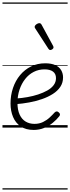

<svg xmlns="http://www.w3.org/2000/svg" viewBox="-20 -1030 566 1550"><path d="M252 19Q189 19 147.5 -9Q106 -37 85.5 -85.5Q65 -134 65 -195Q65 -261 85 -320Q105 -379 142 -423.5Q179 -468 230.5 -493.5Q282 -519 345 -519Q395 -519 427 -504Q459 -489 474 -463Q489 -437 489 -405Q489 -362 467 -329Q445 -296 406.5 -271.5Q368 -247 319 -230Q270 -213 215.5 -203Q161 -193 107 -189L112 -235Q156 -238 201.5 -246Q247 -254 288 -267.5Q329 -281 362 -299.5Q395 -318 413.5 -343Q432 -368 432 -399Q432 -434 408 -452Q384 -470 339 -470Q292 -470 252 -449.5Q212 -429 183 -392Q154 -355 137.5 -306Q121 -257 121 -200Q121 -143 138.5 -105Q156 -67 187 -48.5Q218 -30 258 -30Q297 -30 327.5 -45Q358 -60 381 -81.5Q404 -103 422 -123Q431 -131 439 -130.5Q447 -130 454 -123Q462 -117 464 -109Q466 -101 459 -92Q437 -64 406 -38.5Q375 -13 336 3Q297 19 252 19ZM386 -626Q382 -626 378.5 -628Q375 -630 371 -636L264 -801Q262 -805 260.5 -808.5Q259 -812 260 -815Q261 -822 267.5 -828.5Q274 -835 282.5 -839Q291 -843 298 -843Q309 -843 316 -830L409 -659Q411 -655 411.5 -652Q412 -649 412 -646Q411 -638 402 -632Q393 -626 386 -626ZM0 490H526V500H0ZM0 -20H526V0H0ZM0 -505H526V-500H0ZM0 -1010H526V-1000H0Z"/></svg>

Font: Playwrite ZA Guides
Style: Regular
Weight: 400
Designer: Veronika Burian, José Scaglione
Foundry: TypeTogether
Version: Version 1.003